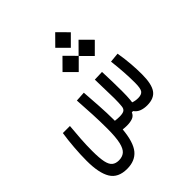

<svg xmlns="http://www.w3.org/2000/svg" viewBox="-222 -744 1031 1031"><g transform="rotate(-45 293.0 -229.0)"><path d="M134.8 167Q66.9 167 39.1 121.1Q11.2 75.2 11.2 -17.6Q11.2 -64 15.4 -116.5Q19.5 -168.9 26.4 -213.4H80.1Q75.7 -168 72.8 -122.8Q69.8 -77.6 69.8 -34.2Q69.8 21 76.4 50.8Q83 80.6 97.7 92Q112.3 103.5 135.7 103.5Q162.1 103.5 179 89.4Q195.8 75.2 204.1 39.3Q212.4 3.4 212.4 -61.5Q212.4 -116.7 209.7 -170.9Q207 -225.1 203.1 -283.7L259.3 -287.1Q263.2 -238.3 266.8 -178.5Q270.5 -118.7 270.5 -75.2Q270.5 -68.8 270.5 -62.5Q288.6 -60.1 304.2 -60.1Q328.6 -60.1 339.4 -67.1Q350.1 -74.2 351.6 -92.3Q354 -113.8 354 -149.4Q354 -161.1 353.5 -174.3Q352.5 -227.1 351.1 -277.8Q351.1 -282.2 351.1 -286.6Q350.6 -290.5 350.6 -294.9L407.2 -296.9Q408.7 -262.7 409.7 -222.7Q410.6 -182.6 410.6 -146Q410.6 -108.9 408.2 -83.5Q407.7 -74.2 406.2 -66.9Q423.3 -60.1 445.3 -60.1Q471.2 -60.1 481.4 -73.5Q491.7 -86.9 491.7 -131.3Q491.7 -207.5 480.5 -301.8L535.6 -307.1Q543.9 -256.8 547.1 -215.6Q550.3 -174.3 550.3 -136.2Q550.3 -62.5 527.8 -30.3Q505.4 2 451.7 2Q428.7 2 409.2 -5.1Q389.6 -12.2 376.5 -30.3H367.2Q359.4 -11.2 341.3 -4.6Q323.2 2 298.8 2Q282.7 2 267.6 0Q259.3 90.3 227.3 128.7Q195.3 167 134.8 167ZM440.4 -384.8 379.4 -445.8 318.4 -384.8 256.8 -446.3 318.4 -508.3 379.4 -446.8 440.4 -508.3 502 -446.3ZM380.4 -506.8 321.3 -565.9 380.4 -625.5 439.5 -565.9Z"/></g></svg>

Font: CaskaydiaCove NFP Light
Style: Regular
Weight: 300
Designer: Aaron Bell
Foundry: Saja Typeworks
Version: Version 2111.001; VTT 6.35;Nerd Fonts 3.1.1